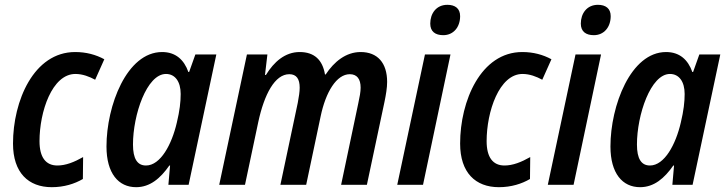

<svg xmlns="http://www.w3.org/2000/svg" viewBox="-20 -767 3013 797"><path d="M195 10C246 10 290 -4 324 -24L325 -115C288 -94 253 -80 218 -80C170 -80 144 -114 144 -181C144 -303 196 -460 293 -460C323 -460 351 -449 375 -436L413 -521C378 -540 338 -551 292 -551C120 -551 34 -348 34 -171C34 -50 98 10 195 10Z M586 -80C550 -80 532 -108 532 -167C532 -290 589 -460 669 -460C707 -460 730 -428 730 -377C730 -344 726 -308 714 -258C693 -167 646 -80 586 -80ZM545 10C603 10 646 -27 683 -80H686L679 0H763L878 -541H791L765 -468H762C744 -519 709 -551 653 -551C506 -551 422 -328 422 -159C422 -47 472 10 545 10Z M890 0H997L1052 -260C1077 -376 1121 -459 1181 -459C1211 -459 1224 -439 1224 -403C1224 -387 1221 -366 1216 -340L1144 0H1251L1311 -284C1332 -385 1377 -459 1432 -459C1462 -459 1477 -439 1477 -403C1477 -386 1473 -364 1467 -337L1396 0H1503L1576 -344C1582 -373 1587 -402 1587 -427C1587 -506 1547 -551 1477 -551C1416 -551 1367 -511 1332 -458H1329C1319 -518 1285 -551 1224 -551C1163 -551 1117 -510 1084 -456H1080L1090 -541H1005Z M1820 -621C1862 -621 1890 -654 1890 -700C1890 -732 1869 -747 1837 -747C1791 -747 1766 -711 1766 -669C1766 -636 1787 -621 1820 -621ZM1629 0H1736L1850 -541H1744Z M2051 10C2102 10 2146 -4 2180 -24L2181 -115C2144 -94 2109 -80 2074 -80C2026 -80 2000 -114 2000 -181C2000 -303 2052 -460 2149 -460C2179 -460 2207 -449 2231 -436L2269 -521C2234 -540 2194 -551 2148 -551C1976 -551 1890 -348 1890 -171C1890 -50 1954 10 2051 10Z M2445 -621C2487 -621 2515 -654 2515 -700C2515 -732 2494 -747 2462 -747C2416 -747 2391 -711 2391 -669C2391 -636 2412 -621 2445 -621ZM2254 0H2361L2475 -541H2369Z M2678 -80C2642 -80 2624 -108 2624 -167C2624 -290 2681 -460 2761 -460C2799 -460 2822 -428 2822 -377C2822 -344 2818 -308 2806 -258C2785 -167 2738 -80 2678 -80ZM2637 10C2695 10 2738 -27 2775 -80H2778L2771 0H2855L2970 -541H2883L2857 -468H2854C2836 -519 2801 -551 2745 -551C2598 -551 2514 -328 2514 -159C2514 -47 2564 10 2637 10Z"/></svg>

Font: Noto Sans Display SemiCondensed Medium
Style: Italic
Weight: 500
Width: 4
Italic angle: -12°
Designer: Monotype Design Team
Foundry: Monotype Imaging Inc.
Version: Version 1.900